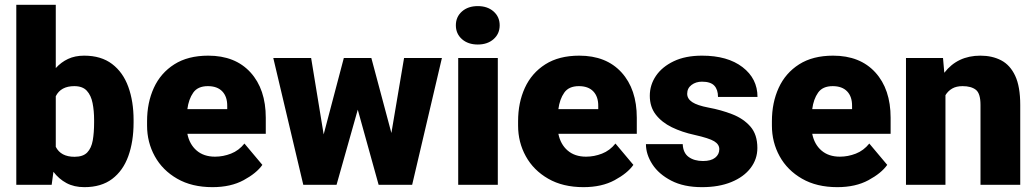

<svg xmlns="http://www.w3.org/2000/svg" viewBox="-20 -770 4316 800"><path d="M536.6 -270V-259.8Q536.6 -180.2 514.6 -119.4Q492.7 -58.6 447.3 -24.4Q401.9 9.8 331.5 9.8Q288.6 9.8 256.8 -7.3Q225.1 -24.4 202.6 -54.2L195.3 0H47.9V-750H212.4V-486.3Q234.4 -510.7 263.4 -524.4Q292.5 -538.1 330.6 -538.1Q401.4 -538.1 447 -503.4Q492.7 -468.8 514.6 -408.2Q536.6 -347.7 536.6 -270ZM372.1 -259.8V-270Q372.1 -308.6 365.7 -340.6Q359.4 -372.6 341.8 -391.8Q324.2 -411.1 289.6 -411.1Q233.4 -411.1 212.4 -369.1V-158.2Q233.4 -116.7 290.5 -116.7Q326.2 -116.7 343.5 -134.8Q360.8 -152.8 366.5 -185.1Q372.1 -217.3 372.1 -259.8Z M865.2 9.8Q779.3 9.8 718.3 -25.4Q657.2 -60.5 625 -118.9Q592.8 -177.2 592.8 -246.6V-265.1Q592.8 -342.3 621.1 -404.1Q649.4 -465.8 706.3 -502Q763.2 -538.1 847.7 -538.1Q960 -538.1 1023.7 -468.3Q1087.4 -398.4 1087.4 -279.3V-212.4H760.7Q769.5 -168.5 799.3 -142.8Q829.1 -117.2 876 -117.2Q909.7 -117.2 942.4 -129.9Q975.1 -142.6 998.5 -171.9L1073.2 -83Q1048.8 -48.3 995.1 -19.3Q941.4 9.8 865.2 9.8ZM846.2 -411.1Q804.2 -411.1 785.2 -384Q766.1 -356.9 760.7 -315.4H926.8V-328.1Q927.2 -367.2 906.2 -389.2Q885.3 -411.1 846.2 -411.1Z M1276.4 -528.3 1328.6 -210 1412.6 -528.3H1527.3L1610.8 -215.8L1663.6 -528.3H1821.3L1697.3 0H1557.6L1470.7 -313L1382.3 0H1243.7L1118.7 -528.3Z M1879.4 -664.6Q1879.4 -699.7 1904.8 -722.2Q1930.2 -744.6 1970.7 -744.6Q2011.2 -744.6 2036.6 -722.2Q2062 -699.7 2062 -664.6Q2062 -629.4 2036.6 -606.9Q2011.2 -584.5 1970.7 -584.5Q1930.2 -584.5 1904.8 -606.9Q1879.4 -629.4 1879.4 -664.6ZM2054.2 -528.3V0H1889.2V-528.3Z M2411.1 9.8Q2325.2 9.8 2264.2 -25.4Q2203.1 -60.5 2170.9 -118.9Q2138.7 -177.2 2138.7 -246.6V-265.1Q2138.7 -342.3 2167 -404.1Q2195.3 -465.8 2252.2 -502Q2309.1 -538.1 2393.6 -538.1Q2505.9 -538.1 2569.6 -468.3Q2633.3 -398.4 2633.3 -279.3V-212.4H2306.6Q2315.4 -168.5 2345.2 -142.8Q2375 -117.2 2421.9 -117.2Q2455.6 -117.2 2488.3 -129.9Q2521 -142.6 2544.4 -171.9L2619.1 -83Q2594.7 -48.3 2541 -19.3Q2487.3 9.8 2411.1 9.8ZM2392.1 -411.1Q2350.1 -411.1 2331.1 -384Q2312 -356.9 2306.6 -315.4H2472.7V-328.1Q2473.1 -367.2 2452.1 -389.2Q2431.2 -411.1 2392.1 -411.1Z M2977.1 -148.4Q2977.1 -168.5 2955.8 -181.4Q2934.6 -194.3 2873.5 -208Q2821.8 -219.2 2779.5 -239.7Q2737.3 -260.3 2712.4 -292.5Q2687.5 -324.7 2687.5 -371.1Q2687.5 -416 2713.1 -453.9Q2738.8 -491.7 2787.4 -514.9Q2835.9 -538.1 2905.3 -538.1Q3011.7 -538.1 3074 -490.2Q3136.2 -442.4 3136.2 -366.2H2971.7Q2971.7 -396.5 2956.3 -413.1Q2940.9 -429.7 2904.8 -429.7Q2879.4 -429.7 2861.3 -416Q2843.3 -402.3 2843.3 -379.4Q2843.3 -358.4 2864.3 -344.5Q2885.3 -330.6 2931.6 -321.8Q2984.9 -312 3031.2 -293.9Q3077.6 -275.9 3106.7 -242.7Q3135.7 -209.5 3135.7 -153.3Q3135.7 -106.9 3107.4 -69.8Q3079.1 -32.7 3027.3 -11.5Q2975.6 9.8 2904.8 9.8Q2829.1 9.8 2776.9 -17.3Q2724.6 -44.4 2698 -85.7Q2671.4 -127 2671.4 -169.4H2824.7Q2826.2 -132.8 2849.4 -116Q2872.6 -99.1 2909.2 -99.1Q2942.4 -99.1 2959.7 -112.8Q2977.1 -126.5 2977.1 -148.4Z M3468.8 9.8Q3382.8 9.8 3321.8 -25.4Q3260.7 -60.5 3228.5 -118.9Q3196.3 -177.2 3196.3 -246.6V-265.1Q3196.3 -342.3 3224.6 -404.1Q3252.9 -465.8 3309.8 -502Q3366.7 -538.1 3451.2 -538.1Q3563.5 -538.1 3627.2 -468.3Q3690.9 -398.4 3690.9 -279.3V-212.4H3364.3Q3373 -168.5 3402.8 -142.8Q3432.6 -117.2 3479.5 -117.2Q3513.2 -117.2 3545.9 -129.9Q3578.6 -142.6 3602.1 -171.9L3676.8 -83Q3652.3 -48.3 3598.6 -19.3Q3544.9 9.8 3468.8 9.8ZM3449.7 -411.1Q3407.7 -411.1 3388.7 -384Q3369.6 -356.9 3364.3 -315.4H3530.3V-328.1Q3530.8 -367.2 3509.8 -389.2Q3488.8 -411.1 3449.7 -411.1Z M3990.7 -411.1Q3964.8 -411.1 3947.5 -401.1Q3930.2 -391.1 3919.4 -373.5V0H3754.9V-528.3H3909.2L3914.6 -466.8Q3969.7 -538.1 4064.9 -538.1Q4114.3 -538.1 4151.6 -518.6Q4189 -499 4210 -454.1Q4231 -409.2 4231 -332.5V0H4065.4V-333Q4065.4 -380.9 4045.9 -396Q4026.4 -411.1 3990.7 -411.1Z"/></svg>

Font: Vazirmatn UI FD Black
Style: Regular
Weight: 900
Designer: Saber Rastikerdar
Foundry: Saber Rastikerdar
Version: Version 33.003